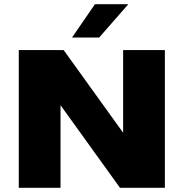

<svg xmlns="http://www.w3.org/2000/svg" viewBox="-20 -900 880 920"><path d="M70 0V-660H285L570 -264V-660H770V0H555L270 -396V0ZM325 -720 435 -880H595L455 -720Z"/></svg>

Font: Xolonium
Style: Bold
Weight: 700
Designer: Severin Meyer
Version: Version 4.2